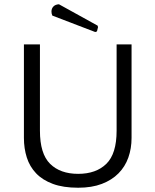

<svg xmlns="http://www.w3.org/2000/svg" viewBox="-20 -868 728 899"><path d="M426 -718 225 -795Q221 -804 221 -814Q221 -828 230 -837.5Q239 -847 256 -848L437 -748L439 -741L434 -721ZM167 -256Q167 -148 214.5 -101Q262 -54 346 -54Q430 -54 478 -101Q526 -148 526 -256V-660H596V-222Q596 -173 581 -130.5Q566 -88 535 -56.5Q504 -25 457 -7Q410 11 346 11Q276 11 227.5 -7Q179 -25 149 -56.5Q119 -88 105.5 -130.5Q92 -173 92 -222V-660H167Z"/></svg>

Font: Quattrocento Sans
Style: Regular
Weight: 400
Designer: Pablo Impallari
Foundry: Pablo Impallari, Igino Marini, Brenda Gallo
Version: Version 2.000